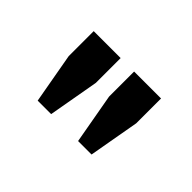

<svg xmlns="http://www.w3.org/2000/svg" viewBox="-52 -871 504 504"><g transform="rotate(45 200.0 -618.5)"><path d="M150 -502H100L75 -642V-735H175V-643ZM300 -502H250L225 -642V-735H325V-643Z"/></g></svg>

Font: Carrois Gothic SC
Style: Regular
Weight: 400
Designer: Ralph du Carrois
Foundry: Ralph du Carrois
Version: Version 1.002